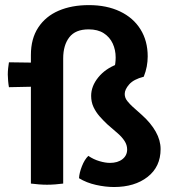

<svg xmlns="http://www.w3.org/2000/svg" viewBox="-20 -719 678 752"><path d="M161 -473 161.5 -380.5 15 -377.5Q13 -388.5 11.8 -402.5Q10.5 -416.5 10.5 -427Q10.5 -438 11.8 -451Q13 -464 15 -475ZM101 -503.5Q101 -567.5 129.8 -611.2Q158.5 -655 209.5 -677Q260.5 -699 328 -699Q398 -699 450 -674.2Q502 -649.5 530.2 -604.2Q558.5 -559 558.5 -498Q558.5 -478.5 554.8 -458.5Q551 -438.5 543 -418.5L410.5 -409.5Q422 -428 427.5 -449.8Q433 -471.5 433 -494Q433 -523.5 421.5 -548.5Q410 -573.5 386.5 -588.8Q363 -604 327 -604Q275.5 -604 251.5 -573Q227.5 -542 227.5 -490V0Q213.5 2 196.5 3.2Q179.5 4.5 164 4.5Q149.5 4.5 132.5 3.2Q115.5 2 101 0ZM289.5 -21Q290.5 -41.5 300.8 -67.8Q311 -94 326 -108.5Q346.5 -94.5 369.5 -87.8Q392.5 -81 410.5 -81Q441 -81 459.5 -95.5Q478 -110 478 -133.5Q478 -151 468 -166.5Q458 -182 442 -196L401 -231.5Q385 -246.5 370.2 -263.2Q355.5 -280 346.2 -299.8Q337 -319.5 337 -343.5Q337 -381.5 364.8 -415.8Q392.5 -450 439 -467.5L543 -418.5Q503.5 -408.5 486 -388.5Q468.5 -368.5 468.5 -351Q468.5 -335.5 479 -322.8Q489.5 -310 499 -301.5L536.5 -268Q571 -237 590 -203.2Q609 -169.5 609 -135Q609 -66 558.2 -26.2Q507.5 13.5 426.5 13.5Q393 13.5 356 5.2Q319 -3 289.5 -21Z"/></svg>

Font: Signika Negative Light SemiBold
Style: Regular
Weight: 600
Version: Version 2.001